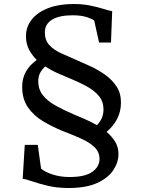

<svg xmlns="http://www.w3.org/2000/svg" viewBox="-20 -842 712 961"><path d="M169 -117 185.5 1.5Q201 17 240.8 30.5Q280.5 44 328 44Q405.5 44 441.8 18.2Q478 -7.5 478 -46Q478 -82 452.2 -106.2Q426.5 -130.5 384.5 -149Q342.5 -167.5 293.5 -186.5Q242.5 -207 196 -234.8Q149.5 -262.5 120.2 -304.2Q91 -346 91 -407.5Q91 -450.5 110 -483.8Q129 -517 164 -542Q140 -565.5 125 -594.2Q110 -623 110 -660.5Q110 -708.5 139.5 -745Q169 -781.5 222.5 -801.8Q276 -822 348 -822Q394.5 -822 432.8 -814Q471 -806 498.8 -797.2Q526.5 -788.5 541.5 -786L535.5 -629H476L451.5 -739Q445 -746 416 -755.8Q387 -765.5 343.5 -765.5Q276.5 -765.5 240.5 -743.5Q204.5 -721.5 204.5 -680Q204.5 -640.5 227 -616.2Q249.5 -592 286.8 -575Q324 -558 368.5 -539Q399 -526 436 -508.8Q473 -491.5 507.2 -467Q541.5 -442.5 563.5 -408.8Q585.5 -375 585.5 -329Q585.5 -283.5 566 -246.5Q546.5 -209.5 513.5 -182Q539.5 -160 556.2 -132.8Q573 -105.5 573 -71.5Q573 -29.5 547.2 9.5Q521.5 48.5 466.5 73.8Q411.5 99 323 99Q266 99 220 88Q174 77 141.5 65.8Q109 54.5 93.5 53L104 -117ZM349 -269.5Q374.5 -259 405 -245.8Q435.5 -232.5 465 -215.5Q480.5 -231 489.2 -250.5Q498 -270 498 -294.5Q498 -333 475.5 -360.8Q453 -388.5 413.2 -410.2Q373.5 -432 321.5 -453Q295.5 -463.5 265.2 -477Q235 -490.5 206.5 -509.5Q189.5 -494 180.5 -476.5Q171.5 -459 171.5 -435.5Q171.5 -394.5 194.5 -365.5Q217.5 -336.5 257.5 -314Q297.5 -291.5 349 -269.5Z"/></svg>

Font: Merriweather
Style: Regular
Weight: 400
Designer: Eben Sorkin
Foundry: Eben Sorkin
Version: Version 2.100; ttfautohint (v1.7.19-72a1) -l 8 -r 50 -G 200 